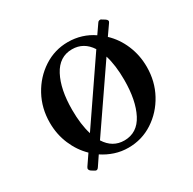

<svg xmlns="http://www.w3.org/2000/svg" viewBox="-114 -572 719 715"><g transform="rotate(-30 245.5 -214.5)"><path d="M253 12Q223 12 195.5 3Q168 -6 144 -22L117 18Q110 29 101 23L88 15Q77 7 84 -3L114 -47Q82 -78 63.5 -121.5Q45 -165 45 -215Q45 -277 73 -328.5Q101 -380 148.5 -411Q196 -442 253 -442Q283 -442 310.5 -433.5Q338 -425 361 -409L388 -448Q390 -452 395 -453.5Q400 -455 404 -452L417 -444Q429 -436 422 -427L392 -384Q425 -353 443.5 -309Q462 -265 462 -215Q462 -153 434 -101.5Q406 -50 358.5 -19Q311 12 253 12ZM253 -19Q309 -19 337 -73Q365 -127 365 -215Q365 -278 351 -323L174 -65Q203 -19 253 -19ZM155 -107 332 -366Q303 -411 253 -411Q198 -411 169.5 -357Q141 -303 141 -215Q141 -152 155 -107Z"/></g></svg>

Font: Zen Old Mincho
Style: Regular
Weight: 400
Designer: Yoshimichi Ohira
Foundry: Positype
Version: Version 1.001